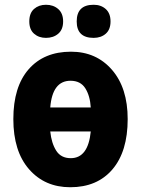

<svg xmlns="http://www.w3.org/2000/svg" viewBox="-20 -776 598 806"><path d="M516 -276Q516 -407 450 -483Q384 -559 278 -559Q165 -559 100.5 -485.5Q36 -412 36 -276Q36 -141 102 -65.5Q168 10 275 10Q388 10 452 -65Q516 -140 516 -276ZM276 -437Q318 -437 338 -405.5Q358 -374 361 -325H191Q200 -437 276 -437ZM277 -112Q236 -112 216 -143.5Q196 -175 191 -224H361Q350 -112 277 -112ZM302 -686Q302 -617 373 -617Q404 -617 424 -634.5Q444 -652 444 -686Q444 -720 424 -738Q404 -756 373 -756Q302 -756 302 -686ZM103 -686Q103 -652 123 -634.5Q143 -617 173 -617Q204 -617 224.5 -634.5Q245 -652 245 -686Q245 -720 224.5 -738Q204 -756 173 -756Q143 -756 123 -738.5Q103 -721 103 -686Z"/></svg>

Font: Noto Sans Display SemiCondensed Extra
Style: Regular
Weight: 800
Width: 4
Designer: Monotype Design Team
Foundry: Monotype Imaging Inc.
Version: Version 1.900